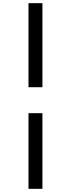

<svg xmlns="http://www.w3.org/2000/svg" viewBox="-20 -971 448 1213"><path d="M248 -420V-951H160V-420ZM248 222V-256H160V222Z"/></svg>

Font: Be Vietnam Pro
Style: Regular
Weight: 400
Designer: Lam Bao, Tony Le, Vietanh Nguyen
Foundry: Yellow Type Foundry
Version: Version 1.002